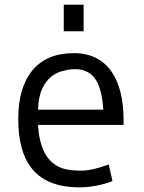

<svg xmlns="http://www.w3.org/2000/svg" viewBox="-20 -802 624 832"><path d="M467.3 -17.1Q395.5 9.8 323.7 9.8Q177.2 9.8 112.3 -79.1Q59.1 -150.9 59.1 -286.6Q59.1 -422.4 119.9 -496.6Q180.7 -570.8 298.8 -571.8Q409.2 -571.8 464.8 -489.3Q515.6 -414.6 515.6 -278.3V-260.7H145Q153.3 -105 251.5 -72.3Q281.7 -62.5 330.8 -62.5Q379.9 -62.5 451.2 -89.4ZM427.7 -326.7Q421.9 -411.1 397.5 -452.6Q355 -522.5 250 -494.1Q191.9 -479 163.1 -418Q146 -381.8 145 -326.7ZM256.3 -781.7H342.3V-666.5H256.3Z"/></svg>

Font: Duru Sans
Style: Regular
Weight: 400
Designer: Onur Yazõcõgil
Foundry: Onur Yazõcõgil
Version: Version 1.002